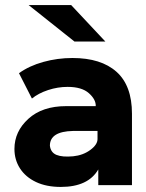

<svg xmlns="http://www.w3.org/2000/svg" viewBox="-20 -730 576 758"><path d="M93 -710H261L396 -566H274ZM365 -181V-213H268Q177 -211 177 -155Q180 -128 203 -118.5Q226 -109 269 -113Q308 -117 336.5 -138Q365 -159 365 -181ZM501 -281V1H368V-61Q328 8 220 8Q163 8 122 -11.5Q81 -31 59 -65Q37 -99 37 -142Q37 -211 92 -261Q147 -311 241 -311H358Q359 -337 331 -362Q303 -387 247 -387Q208 -387 170 -374.5Q132 -362 106 -341L55 -441Q95 -470 151 -485.5Q207 -501 266 -501Q379 -501 440 -446.5Q501 -392 501 -281Z"/></svg>

Font: Montserrat GRBold
Style: Regular
Weight: 700
Designer: Julieta Ulanovsky
Foundry: Julieta Ulanovsky
Version: Version 1.00 May 29, 2023, initial release